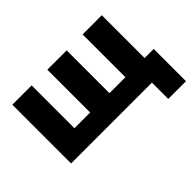

<svg xmlns="http://www.w3.org/2000/svg" viewBox="-119 -743 1132 1132"><g transform="rotate(-45 447.5 -177.0)"><path d="M62 0V-490H223V-133H354V-490H515V-133H648V-490H808V-133H884V136H736V0Z"/></g></svg>

Font: Cantarell Extra Bold
Style: Regular
Weight: 800
Designer: Dave Crossland, Nikolaus Waxweiler, Florian Fecher, Jacques Le Bailly, Eben Sorkin, Alexei Vanyashin, Alexios Zavras, Em
Version: Version 0.303